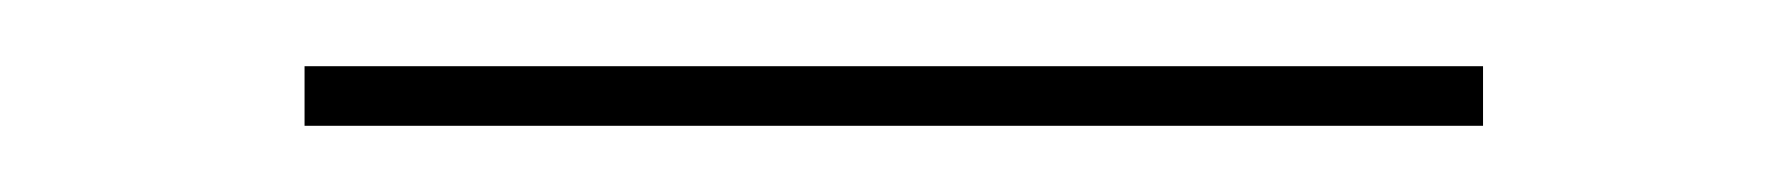

<svg xmlns="http://www.w3.org/2000/svg" viewBox="-20 -38 540 58"><path d="M72 0V-18H428V0Z"/></svg>

Font: iosevka_custom_sans_ss08 Thin
Style: Regular
Weight: 100
Designer: Belleve Invis
Foundry: Belleve Invis
Version: Version 10.3.0; ttfautohint (v1.8.3)